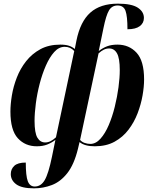

<svg xmlns="http://www.w3.org/2000/svg" viewBox="-20 -790 845 1050"><path d="M166 240Q99 240 69 218Q39 196 39 162Q39 135 58 117Q77 99 121 99Q121 172 132 201Q143 230 170 230Q204 230 224.5 195Q245 160 264 68L283 -25Q262 -9 238 0.5Q214 10 181 10Q118 10 77.5 -34Q37 -78 37 -180Q37 -220 45 -268.5Q53 -317 72 -366Q91 -415 123 -455.5Q155 -496 201 -521Q247 -546 310 -546Q338 -546 356.5 -540Q375 -534 389 -522L398 -568Q419 -672 474 -721Q529 -770 625 -770Q700 -770 733.5 -748Q767 -726 767 -692Q767 -664 744.5 -647Q722 -630 677 -630Q677 -701 666.5 -730.5Q656 -760 623 -760Q592 -760 576 -733Q560 -706 546 -637L520 -511Q542 -528 566 -537Q590 -546 622 -546Q686 -546 727 -501.5Q768 -457 768 -355Q768 -316 759.5 -267.5Q751 -219 732.5 -170.5Q714 -122 683 -81Q652 -40 606.5 -15Q561 10 498 10Q443 10 415 -13L406 25Q385 110 348 157Q311 204 263.5 222Q216 240 166 240ZM227 -11Q243 -11 257.5 -18.5Q272 -26 286 -39L386 -511Q365 -534 334 -534Q302 -534 276.5 -505.5Q251 -477 231 -431.5Q211 -386 197 -332Q183 -278 176 -224.5Q169 -171 169 -129Q169 -63 184.5 -37Q200 -11 227 -11ZM474 -3Q504 -3 529.5 -31.5Q555 -60 574.5 -105.5Q594 -151 607.5 -205.5Q621 -260 628 -312.5Q635 -365 635 -407Q635 -471 620 -498Q605 -525 577 -525Q561 -525 547 -518Q533 -511 519 -498L418 -25Q427 -14 442.5 -8.5Q458 -3 474 -3Z"/></svg>

Font: Noto Serif Display SemiCondensed
Style: Bold Italic
Weight: 700
Width: 4
Italic angle: -12°
Designer: Monotype Design Team
Foundry: Monotype Imaging Inc.
Version: Version 2.009